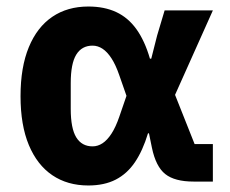

<svg xmlns="http://www.w3.org/2000/svg" viewBox="-20 -557 707 589"><path d="M633 -115V0H574Q516 0 487 -23Q458 -46 446 -104L437 -148H434Q418 -95 394 -59.5Q370 -24 335 -6Q300 12 251 12Q187 12 140.5 -19.5Q94 -51 68.5 -112Q43 -173 43 -262Q43 -351 68.5 -412.5Q94 -474 140.5 -505.5Q187 -537 251 -537Q300 -537 336.5 -520Q373 -503 398.5 -467.5Q424 -432 440 -377H444L462 -448L485 -525H633L517 -266L577 -115ZM264 -108Q280 -108 294.5 -117.5Q309 -127 322 -147Q335 -167 346 -199L368 -263L346 -326Q335 -358 322 -378Q309 -398 294.5 -407.5Q280 -417 264 -417Q231 -417 214 -389.5Q197 -362 197 -302V-223Q197 -163 214 -135.5Q231 -108 264 -108Z"/></svg>

Font: IBM Plex Sans
Style: Regular
Weight: 400
Designer: Mike Abbink, Paul van der Laan, Pieter van Rosmalen
Foundry: Bold Monday
Version: Version 3.201